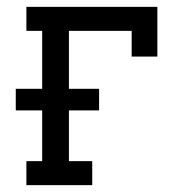

<svg xmlns="http://www.w3.org/2000/svg" viewBox="-20 -540 540 560"><path d="M57 0V-70H103V-218H26V-281H103V-450H57V-520H439V-375H364V-450H181V-281H269V-218H181V-70H249V0Z"/></svg>

Font: Iosevka Gothic
Style: Regular
Weight: 400
Monospace: yes
Designer: Belleve Invis
Foundry: Belleve Invis
Version: Version 15.5.1; ttfautohint (v1.8.4)